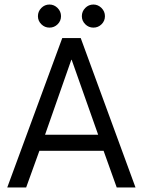

<svg xmlns="http://www.w3.org/2000/svg" viewBox="-20 -828 635 848"><path d="M198.5 -808Q219 -808 234.2 -792.8Q249.5 -777.5 249.5 -756.5Q249.5 -735.5 234.5 -720.8Q219.5 -706 198.5 -706Q177.5 -706 162.5 -721Q147.5 -736 147.5 -756.5Q147.5 -777.5 162.5 -792.8Q177.5 -808 198.5 -808ZM392.5 -808Q413 -808 428.2 -792.8Q443.5 -777.5 443.5 -756.5Q443.5 -735.5 428.5 -720.8Q413.5 -706 392.5 -706Q371.5 -706 356.5 -721Q341.5 -736 341.5 -756.5Q341.5 -777.5 356.5 -792.8Q371.5 -808 392.5 -808ZM255 -660H336.5L578.5 0H495.5L437.5 -162H154L95.5 0H12ZM179 -233H413.5L296.5 -564H295Z"/></svg>

Font: League Spartan
Style: Regular
Weight: 350
Foundry: The League of Moveable Type
Version: Version 2.002